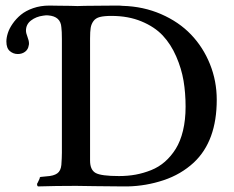

<svg xmlns="http://www.w3.org/2000/svg" viewBox="-20 -667 841 689"><path d="M303.2 -528.8V-90.8Q303.2 -57.6 323 -46.4Q342.8 -35.2 407.2 -35.2Q438.5 -35.2 466.6 -40.3Q494.6 -45.4 522.2 -56.4Q549.8 -67.4 571.8 -86.7Q593.8 -106 610.6 -132.8Q627.4 -159.7 636.7 -198.2Q646 -236.8 646 -284.2Q646 -333 638.7 -377Q631.3 -420.9 612.3 -464.6Q593.3 -508.3 564 -539.6Q534.7 -570.8 487.5 -590.3Q440.4 -609.9 379.9 -609.9Q353.5 -609.9 338.4 -606Q323.2 -602.1 315.4 -591.3Q307.6 -580.6 305.4 -567.1Q303.2 -553.7 303.2 -528.8ZM252.9 0Q180.7 0 116.2 2Q113.3 0 113 -4.6Q112.8 -9.3 115.2 -11.2Q117.2 -14.2 122.1 -25.9Q122.1 -32.2 127 -32.2L147 -34.2Q172.4 -35.6 185.3 -44.7Q198.2 -53.7 200.2 -75.2Q202.1 -101.6 202.1 -119.1V-526.9Q202.1 -555.7 200.2 -568.8Q197.8 -608.4 152.8 -611.8Q147 -612.8 134.8 -610.8Q109.4 -607.4 91.3 -593.5Q73.2 -579.6 73.2 -557.1Q73.2 -548.3 78.6 -534.7Q84 -521 84 -511.2Q84 -505.9 83 -503.9Q81.1 -489.7 70.1 -481.4Q59.1 -473.1 43.9 -473.1Q27.8 -473.1 15.4 -483.6Q2.9 -494.1 2.9 -518.1Q2.9 -531.7 8.1 -548.1Q13.2 -564.5 25.4 -582Q37.6 -599.6 54.9 -614Q72.3 -628.4 98.9 -637.7Q125.5 -647 157.2 -647Q163.1 -647 188.2 -646.5Q213.4 -646 232.9 -646Q258.3 -644.5 283.2 -646Q299.3 -646 337.9 -646.5Q376.5 -647 398.9 -647Q413.1 -647 419.9 -646Q494.6 -644 558.3 -616.2Q622.1 -588.4 665.5 -543Q709 -497.6 733.4 -437Q757.8 -376.5 757.8 -309.1Q757.8 -161.1 675.8 -84Q629.4 -41 566.9 -20.3Q504.4 0.5 438 2H420.9Q374 2 319.8 1Q265.6 0 252.9 0Z"/></svg>

Font: Common Serif Medium
Style: Regular
Weight: 500
Designer: Philipp H. Poll, Khaled Hosny
Foundry: Stefan Peev, Context Ltd.
Version: Version 1.026